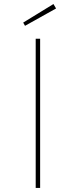

<svg xmlns="http://www.w3.org/2000/svg" viewBox="-20 -932 376 952"><path d="M157 0V-740H179V0ZM104 -804 95 -820 245 -912 258 -890Z"/></svg>

Font: Lexend Giga Thin
Style: Regular
Weight: 250
Version: Version 1.007